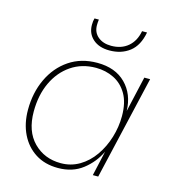

<svg xmlns="http://www.w3.org/2000/svg" viewBox="-107 -794 802 893"><g transform="rotate(15 294.0 -348.0)"><path d="M253 10Q190 10 144.5 -19Q99 -48 74 -99Q49 -150 49 -216Q49 -298 80.5 -365Q112 -432 169.5 -471Q227 -510 305 -510Q392 -510 442 -459.5Q492 -409 494 -329L533 -500H561L445 0H419L446 -120Q420 -65 371.5 -27.5Q323 10 253 10ZM260 -15Q309 -15 349.5 -39Q390 -63 419 -104.5Q448 -146 463.5 -197Q479 -248 479 -300Q479 -365 455 -406Q431 -447 391.5 -466.5Q352 -486 305 -486Q237 -486 185.5 -451Q134 -416 105.5 -355Q77 -294 77 -215Q77 -120 129 -67.5Q181 -15 260 -15ZM491 -706Q479 -641 439.5 -610.5Q400 -580 343 -580Q293 -580 263.5 -606Q234 -632 234 -674Q234 -693 238 -706H259Q257 -692 257 -679Q257 -644 281.5 -623.5Q306 -603 345 -603Q394 -603 426 -630Q458 -657 467 -706Z"/></g></svg>

Font: Work Sans ExtraLight
Style: Italic
Weight: 200
Italic angle: -13°
Designer: Wei Huang
Foundry: Wei Huang
Version: Version 2.012; ttfautohint (v1.8.3)